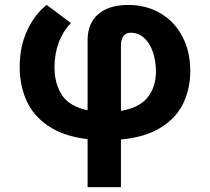

<svg xmlns="http://www.w3.org/2000/svg" viewBox="-20 -557 849 776"><path d="M498 -537.1Q570.8 -537.1 627.9 -503.7Q685.1 -470.2 717 -409.7Q749 -349.1 749 -270.5Q749 -199.2 721.2 -140.4Q693.4 -81.5 630.9 -42Q568.4 -2.4 468.8 6.8V199.2H334V5.4Q236.3 -6.3 175 -48.1Q113.8 -89.8 86.7 -151.1Q59.6 -212.4 59.6 -287.1Q59.6 -368.7 90.1 -434.3Q120.6 -500 168.9 -537.1L266.6 -463.9Q201.7 -396 200.2 -287.1Q200.2 -217.3 231 -171.9Q261.7 -126.5 334 -111.3V-394.5Q334 -462.9 377.4 -500Q420.9 -537.1 498 -537.1ZM610.4 -270.5Q609.4 -314.9 596.7 -350.1Q584 -385.3 561 -405Q538.1 -424.8 507.8 -424.8Q489.3 -424.8 479 -411.1Q468.8 -397.5 468.8 -375V-108.9Q542.5 -121.1 576.4 -163.1Q610.4 -205.1 610.4 -270.5Z"/></svg>

Font: Pretendard GOV
Style: Bold
Weight: 700
Designer: Base glyphs from Inter by Rasmus Andersson; Hangeul glyphs from Noto Sans CJK(Source Han Sans) by Jang Soo-young and Kan
Foundry: Kil Hyung-jin
Version: Version 1.309